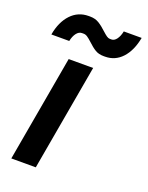

<svg xmlns="http://www.w3.org/2000/svg" viewBox="-135 -778 655 848"><g transform="rotate(20 192.5 -354.0)"><path d="M114 -499H229L141 0H26ZM178 -603Q165 -615 156 -621Q147 -627 138 -627H130Q116 -627 105 -613Q94 -599 89 -575H5Q16 -637 49.5 -672.5Q83 -708 132 -708H139Q163 -708 181 -697Q199 -686 219 -667Q231 -656 239 -650.5Q247 -645 254 -645H262Q275 -645 285.5 -659Q296 -673 301 -697H385Q373 -634 340.5 -599Q308 -564 261 -564H254Q231 -564 214.5 -574Q198 -584 178 -603Z"/></g></svg>

Font: Bai Jamjuree SemiBold
Style: Italic
Weight: 600
Italic angle: -10°
Version: Version 1.000; ttfautohint (v1.6)